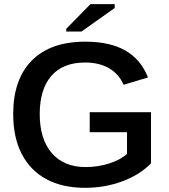

<svg xmlns="http://www.w3.org/2000/svg" viewBox="-20 -900 818 930"><path d="M394.5 -90.8Q454.6 -90.8 509.3 -108.4Q564 -126 595.2 -154.8V-259.8H414.6V-356.4H711.4V-108.9Q656.7 -52.7 572 -21.5Q487.3 9.8 392.1 9.8Q281.7 9.8 203.9 -32.5Q126 -74.7 85 -154.8Q43.9 -234.9 43.9 -347.2Q43.9 -516.1 134.5 -607.2Q225.1 -698.2 393.1 -698.2Q511.7 -698.2 586.9 -655.5Q662.1 -612.8 696.8 -524.9L578.6 -489.3Q554.7 -543.5 506.8 -570.3Q459 -597.2 392.1 -597.2Q284.7 -597.2 228.5 -532.2Q172.4 -467.3 172.4 -347.2Q172.4 -226.1 231 -158.4Q289.6 -90.8 394.5 -90.8ZM535.6 -861.3 374.5 -747.1H300.8V-760.3L418 -879.9H535.6Z"/></svg>

Font: Arimo SemiBold
Style: Regular
Weight: 600
Designer: Steve Matteson
Foundry: Monotype Imaging Inc.
Version: Version 1.33